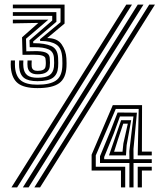

<svg xmlns="http://www.w3.org/2000/svg" viewBox="-20 -820 704 840"><path d="M144 -434.5Q86 -434.5 58.9 -455.2Q31.8 -476 27.5 -523.8Q27 -531.2 26.9 -538.8Q26.8 -546.2 27.5 -555.5H45.5Q44.8 -538 45.8 -524.8Q49.5 -485.2 72.1 -467.4Q94.8 -449.5 144 -449.5Q197.5 -449.5 223.6 -466.8Q249.8 -484 252.5 -526.8Q253.5 -539.8 252.5 -564.5Q250.5 -609.8 226.1 -625.2Q201.8 -640.8 160 -640.8H155.5L155.2 -648.5L244.8 -722.8L245 -783.5H36.2V-800H262.5V-717L186.5 -653.5Q230.8 -653.5 249.8 -625.8Q268.8 -598 270.5 -564.8Q271.2 -550.8 271.2 -543.4Q271.2 -536 270.8 -526.8Q268.2 -477.5 238.9 -456Q209.5 -434.5 144 -434.5ZM144 -464.8Q104.2 -464.8 85.5 -478.9Q66.8 -493 64 -525.5Q63.5 -530 63.5 -538.1Q63.5 -546.2 64 -555.5H82.2Q81 -538 82.5 -525.8Q85.2 -502 99.4 -490.9Q113.5 -479.8 144 -479.8Q179.2 -479.8 196 -490.8Q212.8 -501.8 216 -527Q217.8 -543.2 216 -568Q214 -594.2 192.5 -604Q171 -613.8 130.5 -613.5H110L109 -644L208.5 -730.2V-750.5H36.2V-767H226.5L226.8 -724.8L125.2 -638.5L125.5 -631H130.8Q174.8 -631 203.4 -619Q232 -607 234.2 -567.2Q235.5 -542.8 234.2 -526.2Q231.8 -494.2 211.1 -479.5Q190.5 -464.8 144 -464.8ZM144 -495Q105.8 -495 100.8 -526.8Q99.8 -533.2 99.9 -540.5Q100 -547.8 100.5 -555.5H118.8Q117.5 -538.2 118.8 -527.8Q121.5 -510 144 -510Q175 -510 178.8 -527Q182.2 -542.5 178.8 -564.5Q175.8 -580.8 130.2 -580.5L78.5 -580.2L76.5 -656.8L147.8 -719.8L36.2 -717.8V-734H191.5L93.8 -650.5L95.2 -595.5L130.5 -596.2Q161 -597 178.2 -590.9Q195.5 -584.8 197.5 -567.8Q199.8 -544 197.5 -527.2Q192.5 -495 144 -495ZM80 0 582.8 -800H607.8L105 0ZM30 0 532.5 -800H557.5L54.8 0ZM130.2 0 633 -800H658L155.2 0ZM509.2 0V-74H380.8V-143.2L473.5 -360H601.5L600.8 -156.8H644V-140.2H582.5L586.8 -343.5H486.5L399 -140V-90.5H527.8V0ZM546 0 546.2 -107H417.5V-136.5L463.5 -247.8L494.5 -327.8L579 -327L564 -168.2L564.2 -123.5H644V-107H564.2V0ZM435.8 -123.5H546.2L545.8 -158.8L563.8 -310.5H504.8L478 -236.8L435.8 -133ZM456.8 -140.2 488 -230.5 510 -294.2H554L534 -184.8L531.2 -140.2ZM479.2 -156.2H516L519.8 -192.5L539.2 -279H519.2L495.5 -207.8ZM582.5 0V-90.5H644V-74H600.8V0Z"/></svg>

Font: Big Shoulders Inline Display ExtraBold
Style: Regular
Weight: 800
Designer: Patric King
Foundry: XO Type Co
Version: Version 1.000